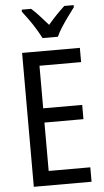

<svg xmlns="http://www.w3.org/2000/svg" viewBox="-62 -982 555 1020"><g transform="rotate(-5 215.5 -471.5)"><path d="M384 0H76V-714H384V-638H162V-411H370V-335H162V-77H384ZM371 -932Q356 -912 337 -886Q318 -860 300.5 -833Q283 -806 273 -783H191Q180 -805 164 -831.5Q148 -858 129.5 -884Q111 -910 94 -932V-943H144Q164 -926 186.5 -901Q209 -876 232 -850Q257 -879 276.5 -899.5Q296 -920 321 -943H371Z"/></g></svg>

Font: Noto Sans Display Condensed
Style: Regular
Weight: 400
Width: 3
Designer: Monotype Design Team
Foundry: Monotype Imaging Inc.
Version: Version 2.003